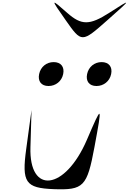

<svg xmlns="http://www.w3.org/2000/svg" viewBox="-20 -1392 948 1413"><path d="M212 -582 173 -296C139 -49 168 -8 375 0C595 8 621 -18 675 -309C734 -627 733 -627 619 -362C459 9 193 43 204 -309ZM621 -847C610 -794 637 -759 690 -759C743 -759 787 -794 798 -847C809 -900 781 -935 728 -935C675 -935 632 -900 621 -847ZM268 -847C257 -794 284 -759 337 -759C390 -759 434 -794 445 -847C456 -900 428 -935 375 -935C322 -935 279 -900 268 -847ZM463 -1244C581 -1076 581 -1076 771 -1244C951 -1403 952 -1406 783 -1297C639 -1205 579 -1205 475 -1297C352 -1406 351 -1403 463 -1244Z"/></svg>

Font: Venom Sans
Style: Obl
Weight: 400
Version: Version 1.001